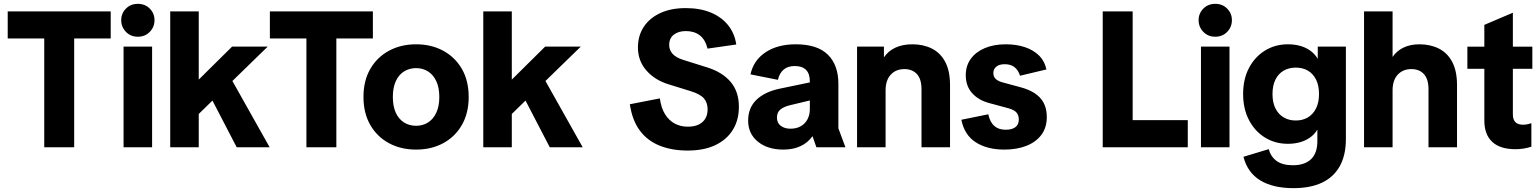

<svg xmlns="http://www.w3.org/2000/svg" viewBox="-20 -764 7986 996"><path d="M209.5 0V-665.8H364.8V0ZM20 -564.3V-705H554.3V-564.3Z M621 0V-522.2H769V0ZM695.1 -573.5Q657.8 -573.5 633.3 -598.7Q608.8 -624 608.8 -659.3Q608.8 -694.6 633.3 -719.3Q657.8 -744.1 695.1 -744.1Q732.5 -744.1 757 -719.3Q781.5 -694.6 781.5 -659.3Q781.5 -624 757 -598.7Q732.5 -573.5 695.1 -573.5Z M975.3 -138V-351.1H1011L1183.9 -522.2H1368.8L1144.2 -303.7L1127.4 -286.5ZM863 0V-705H1011V0ZM1207.9 0 1054.2 -296 1140.7 -423.7 1378.8 0Z M1569.5 0V-665.8H1724.8V0ZM1380 -564.3V-705H1914.3V-564.3Z M2138.4 12Q2059.4 12 1997.7 -21.3Q1936 -54.6 1900.8 -115.9Q1865.5 -177.2 1865.5 -260.9Q1865.5 -345.4 1900.8 -406.3Q1936 -467.3 1997.7 -500.7Q2059.4 -534.2 2138.4 -534.2Q2217.7 -534.2 2279.3 -500.7Q2340.9 -467.3 2376.1 -406.3Q2411.3 -345.4 2411.3 -260.9Q2411.3 -177.2 2376.1 -115.9Q2340.9 -54.6 2279.3 -21.3Q2217.7 12 2138.4 12ZM2138.4 -111.5Q2173.6 -111.5 2200.7 -128.8Q2227.8 -146.1 2243.3 -179.4Q2258.9 -212.6 2258.9 -260.9Q2258.9 -309.6 2243.3 -342.8Q2227.8 -376 2200.7 -393.3Q2173.6 -410.6 2138.4 -410.6Q2103.3 -410.6 2075.8 -393.3Q2048.3 -376 2033.1 -342.8Q2017.9 -309.6 2017.9 -260.9Q2017.9 -212.6 2033.1 -179.4Q2048.3 -146.1 2075.8 -128.8Q2103.3 -111.5 2138.4 -111.5Z M2599.3 -138V-351.1H2635L2807.9 -522.2H2992.8L2768.2 -303.7L2751.4 -286.5ZM2487 0V-705H2635V0ZM2831.9 0 2678.2 -296 2764.7 -423.7 3002.8 0Z M3547.3 17Q3465.5 17 3402 -8.4Q3338.5 -33.8 3299 -86.9Q3259.6 -139.9 3247.3 -223.2L3403.1 -253.6Q3409.7 -203.6 3430.1 -171.1Q3450.5 -138.5 3480.7 -122.7Q3510.9 -106.8 3547.3 -106.8Q3581.1 -106.8 3603.9 -117.7Q3626.8 -128.5 3638.7 -148.6Q3650.7 -168.7 3650.7 -196.4Q3650.7 -231.3 3631.4 -253.7Q3612.2 -276 3562.6 -291.2L3450.2 -326Q3377.7 -347.7 3333.5 -398Q3289.3 -448.2 3289.3 -517.9Q3289.3 -578.7 3319.5 -624.6Q3349.7 -670.5 3405.3 -696.3Q3460.9 -722 3537.2 -722Q3611.2 -722 3666.6 -699.2Q3722.1 -676.3 3756.4 -634.1Q3790.7 -591.9 3799.4 -533.2L3650.4 -511.8Q3639 -558.5 3610.2 -580.7Q3581.5 -602.8 3537.9 -602.8Q3499.1 -602.8 3475.2 -584Q3451.4 -565.2 3451.4 -530.8Q3451.4 -504 3469.2 -484.5Q3487 -465 3524.1 -453.4L3649.7 -414Q3727.7 -389.3 3770.4 -338.9Q3813 -288.4 3813 -210.1Q3813 -141.9 3781.9 -91Q3750.8 -40.1 3691.5 -11.5Q3632.1 17 3547.3 17Z M4043.3 12Q3961.9 12 3911.5 -29.2Q3861 -70.3 3861 -138.1Q3861 -205.2 3904.6 -246.8Q3948.1 -288.4 4026.1 -304.3L4230.1 -346.7V-254.6L4077.8 -218.1Q4045.1 -210.1 4027.7 -195.5Q4010.4 -180.9 4010.4 -153.9Q4010.4 -126.1 4030.4 -111.2Q4050.4 -96.4 4080 -96.4Q4112.2 -96.4 4134.5 -109.4Q4156.8 -122.3 4168.9 -145.3Q4181.1 -168.3 4181.1 -197.7V-341.1Q4181.1 -381.5 4161.3 -401.5Q4141.4 -421.5 4102.8 -421.5Q4067 -421.5 4045.1 -402.9Q4023.2 -384.3 4015.5 -349.9L3873.1 -378.2Q3889.3 -451.9 3951.7 -493Q4014.1 -534.2 4107.8 -534.2Q4220.6 -534.2 4274.9 -480Q4329.1 -425.9 4329.1 -329.8V-98.3L4365.7 0H4215.1L4194.8 -57.6Q4171.3 -24.1 4133 -6Q4094.7 12 4043.3 12Z M4760.3 0V-301.1Q4760.3 -354 4736.4 -379.8Q4712.5 -405.6 4671.8 -405.6Q4627.3 -405.6 4600.7 -376.5Q4574 -347.5 4574 -294.7V0H4426V-522.2H4565.4V-466.5Q4587.6 -499.5 4624.8 -516.8Q4662.1 -534.2 4713.1 -534.2Q4770.3 -534.2 4814.3 -511.9Q4858.4 -489.7 4883.4 -442.9Q4908.3 -396.1 4908.3 -321.5V0Z M5189.7 12Q5100.7 12 5041.8 -25.9Q4982.8 -63.7 4967 -142.7L5106.7 -171.1Q5115.6 -130.3 5137.9 -110.7Q5160.1 -91 5196.8 -91Q5230 -91 5247.5 -104.5Q5265.1 -118 5265.1 -143.9Q5265.1 -164.8 5254 -179.1Q5242.9 -193.3 5212.7 -202L5109.5 -229.9Q5055.6 -244.5 5022.7 -281.2Q4989.9 -317.8 4989.9 -374.1Q4989.9 -422.6 5015.7 -458.5Q5041.6 -494.4 5088.3 -514.3Q5135.1 -534.2 5197.9 -534.2Q5250.7 -534.2 5294.6 -520.1Q5338.6 -506 5368.5 -477.3Q5398.4 -448.7 5408.4 -403.8L5271.6 -371.2Q5261 -402.4 5241.5 -416.6Q5222 -430.9 5192.2 -430.9Q5163.2 -430.9 5148.1 -418.1Q5133 -405.3 5133 -385.6Q5133 -367.1 5144.1 -355.7Q5155.1 -344.3 5177.4 -337.6L5271 -312.3Q5316.1 -300.6 5346.8 -280.8Q5377.6 -261.1 5393.9 -230.6Q5410.3 -200 5410.3 -156.9Q5410.3 -102.3 5382.2 -64.6Q5354 -26.9 5304.3 -7.4Q5254.5 12 5189.7 12Z M5700.4 0V-705H5855.7V-42L5751.4 -140.7H6141.6V0Z M6210 0V-522.2H6358V0ZM6284.1 -573.5Q6246.8 -573.5 6222.3 -598.7Q6197.8 -624 6197.8 -659.3Q6197.8 -694.6 6222.3 -719.3Q6246.8 -744.1 6284.1 -744.1Q6321.5 -744.1 6346 -719.3Q6370.5 -694.6 6370.5 -659.3Q6370.5 -624 6346 -598.7Q6321.5 -573.5 6284.1 -573.5Z M6689.8 212Q6583.2 212 6517.1 171.4Q6451 130.8 6430.5 49.3L6561.6 9.7Q6571.6 48.1 6602 70.7Q6632.4 93.2 6686.7 93.2Q6748.4 93.2 6781.1 61.7Q6813.8 30.1 6813.8 -31.2V-91.7Q6798.7 -66.1 6774.7 -49.8Q6750.8 -33.4 6722 -25.7Q6693.2 -18 6661.2 -18Q6594.6 -18 6542 -50.5Q6489.4 -83.1 6459 -141.4Q6428.7 -199.7 6428.7 -276.2Q6428.7 -353.5 6459 -411.3Q6489.4 -469.1 6542 -501.6Q6594.6 -534.2 6661.2 -534.2Q6693.4 -534.2 6722.8 -526.5Q6752.1 -518.8 6775.9 -502.1Q6799.8 -485.5 6815.9 -458.9V-522.2H6961.8V-43.1Q6961.8 40.5 6930.5 97.3Q6899.1 154.2 6838.8 183.1Q6778.5 212 6689.8 212ZM6701.8 -138.9Q6737.7 -138.9 6764.5 -154.9Q6791.3 -170.8 6806.8 -201.4Q6822.4 -232 6822.4 -276.2Q6822.4 -321.2 6806.8 -351.6Q6791.3 -382.1 6764.5 -397.7Q6737.7 -413.3 6701.8 -413.3Q6666.6 -413.3 6639.3 -397.7Q6612 -382.1 6596.5 -351.5Q6581.1 -320.9 6581.1 -275.9Q6581.1 -232 6596.5 -201.4Q6612 -170.8 6639.3 -154.9Q6666.6 -138.9 6701.8 -138.9Z M7056 0V-705H7204V-468.6Q7225.4 -500.2 7260.8 -517.2Q7296.2 -534.2 7343.1 -534.2Q7400.3 -534.2 7444.3 -511.9Q7488.4 -489.7 7513.4 -442.9Q7538.3 -396.1 7538.3 -321.5V0H7390.3V-301.1Q7390.3 -354 7366.4 -379.8Q7342.5 -405.6 7301.8 -405.6Q7257.3 -405.6 7230.7 -376.5Q7204 -347.5 7204 -294.7V0Z M7841 10Q7762 10 7721 -28Q7680 -66 7680 -139V-635L7828 -698V-171Q7828 -143 7841.5 -130Q7855 -117 7881 -117Q7891 -117 7901.5 -119Q7912 -121 7924 -125V-3Q7902 4 7882 7Q7862 10 7841 10ZM7592 -407V-522H7929V-407Z"/></svg>

Font: TikTok Sans Light
Style: Regular
Weight: 300
Version: Version 4.000